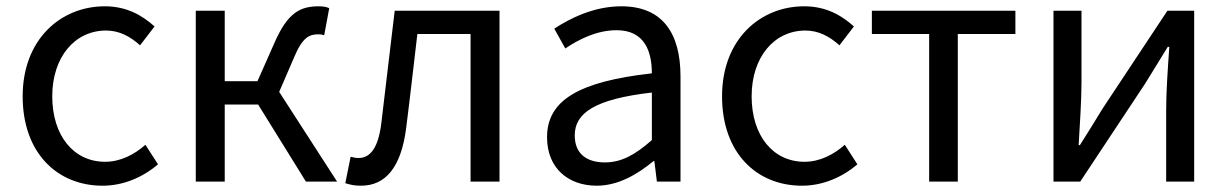

<svg xmlns="http://www.w3.org/2000/svg" viewBox="-20 -577 3906 610"><path d="M306 13C371 13 433 -13 482 -55L442 -117C408 -87 364 -63 314 -63C214 -63 146 -146 146 -271C146 -396 218 -480 317 -480C359 -480 394 -461 425 -433L471 -493C433 -527 384 -557 313 -557C173 -557 52 -452 52 -271C52 -91 162 13 306 13Z M602 0H694V-245H800L952 0H1051L867 -285L914 -394C941 -459 963 -468 992 -468C1000 -468 1004 -467 1010 -465L1026 -551C1018 -555 1006 -557 994 -557C935 -557 895 -539 852 -441L798 -319H694V-543H602Z M1127 13C1206 13 1254 -47 1270 -167C1283 -268 1294 -369 1306 -469H1475V0H1567V-543H1234C1220 -426 1206 -308 1192 -190C1183 -110 1158 -75 1119 -75C1109 -75 1102 -77 1094 -79L1077 5C1093 10 1106 13 1127 13Z M1876 13C1943 13 2004 -22 2056 -65H2059L2067 0H2142V-334C2142 -469 2087 -557 1954 -557C1866 -557 1790 -518 1741 -486L1776 -423C1819 -452 1876 -481 1939 -481C2028 -481 2051 -414 2051 -344C1820 -318 1718 -259 1718 -141C1718 -43 1785 13 1876 13ZM1902 -61C1848 -61 1806 -85 1806 -147C1806 -217 1868 -262 2051 -283V-132C1998 -85 1954 -61 1902 -61Z M2528 13C2593 13 2655 -13 2704 -55L2664 -117C2630 -87 2586 -63 2536 -63C2436 -63 2368 -146 2368 -271C2368 -396 2440 -480 2539 -480C2581 -480 2616 -461 2647 -433L2693 -493C2655 -527 2606 -557 2535 -557C2395 -557 2274 -452 2274 -271C2274 -91 2384 13 2528 13Z M2932 0H3023V-469H3206V-543H2750V-469H2932Z M3327 0H3412L3618 -311C3638 -344 3669 -394 3690 -428H3695C3690 -357 3685 -285 3685 -227V0H3774V-543H3689L3483 -232C3463 -199 3432 -149 3411 -116H3407C3411 -186 3416 -259 3416 -316V-543H3327Z"/></svg>

Font: Noto Sans KR
Style: Regular
Weight: 400
Designer: Ryoko NISHIZUKA 西塚涼子 (kana, bopomofo & ideographs); Paul D. Hunt (Latin, Greek & Cyrillic); Sandoll Communications 산돌커뮤니
Foundry: Adobe
Version: Version 2.004;hotconv 1.0.118;makeotfexe 2.5.65603